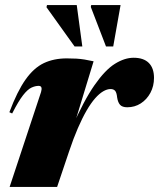

<svg xmlns="http://www.w3.org/2000/svg" viewBox="-20 -738 628 758"><path d="M142 -374.5Q145.5 -386 143.5 -392.5Q141.5 -399 132.5 -399Q119 -399 104 -392Q89 -385 71 -362Q53 -339 28 -290L17 -295Q48 -377.5 80.8 -423.8Q113.5 -470 153 -488.8Q192.5 -507.5 243.5 -507.5Q265.5 -507.5 281.8 -506.5Q298 -505.5 313.5 -503Q329 -500.5 349.5 -496L261.5 -207.5L263 -232Q311 -341.5 353.2 -402Q395.5 -462.5 433.8 -486.2Q472 -510 507.5 -510Q547 -510 567.5 -489.5Q588 -469 588 -430.5Q588 -398 573.8 -371.5Q559.5 -345 535.8 -329.8Q512 -314.5 482.5 -314.5Q463 -314.5 454.2 -324Q445.5 -333.5 442.5 -353Q440.5 -373 434.2 -379.8Q428 -386.5 416.5 -386.5Q403 -386.5 387.5 -377.5Q372 -368.5 355.5 -349.8Q339 -331 322 -301.8Q305 -272.5 287.5 -232.2Q270 -192 252.5 -139.5L205.5 0H18ZM305 -554.5H274.5L163.5 -709.5L165.5 -718H283ZM427 -554.5H398.5L338.5 -710.5L340 -718H456Z"/></svg>

Font: Newsreader 60pt ExtraBold
Style: Italic
Weight: 800
Italic angle: -17°
Designer: Hugues Gentile
Foundry: Production Type
Version: Version 1.003